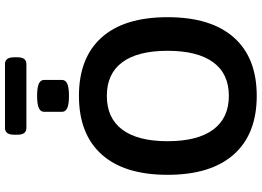

<svg xmlns="http://www.w3.org/2000/svg" viewBox="-160 -884 1051 771"><g transform="rotate(-90 365.5 -498.5)"><path d="M237 -918Q210 -918 210 -954V-967Q210 -1004 237 -1004H494Q521 -1004 521 -967V-954Q521 -918 494 -918ZM366 -747Q332 -747 317 -754Q302 -761 302 -775V-847Q302 -861 317 -868Q332 -875 366 -875Q400 -875 415 -868Q430 -861 430 -847V-775Q430 -761 415 -754Q400 -747 366 -747ZM366 7Q213 7 131 -85Q49 -177 49 -351Q49 -525 131 -616Q213 -707 366 -707Q519 -707 600.5 -616Q682 -525 682 -351Q682 -177 600.5 -85Q519 7 366 7ZM366 -105Q455 -105 501 -168Q547 -231 547 -351Q547 -471 501 -533Q455 -595 366 -595Q277 -595 230.5 -533Q184 -471 184 -351Q184 -231 230.5 -168Q277 -105 366 -105Z"/></g></svg>

Font: Asap SemiBold
Style: Regular
Weight: 600
Designer: Pablo Cosgaya
Foundry: Omnibus-Type
Version: Version 3.001; ttfautohint (v1.8.3)